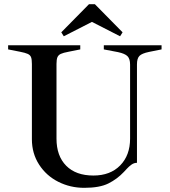

<svg xmlns="http://www.w3.org/2000/svg" viewBox="-20 -890 817 921"><path d="M133 -222V-583Q133 -605 129 -615.5Q125 -626 113 -631.5Q101 -637 75 -642L19 -653V-673H365V-653L310 -642Q283 -637 271.5 -631.5Q260 -626 255.5 -615.5Q251 -605 251 -583V-225Q251 -142 297.5 -95Q344 -48 428 -48Q509 -48 556.5 -96.5Q604 -145 604 -225V-580Q604 -608 591.5 -620.5Q579 -633 546 -640L478 -653V-673H755V-653L695 -641Q661 -634 649 -622Q637 -610 637 -581V-109Q623 -109 611 -100.5Q599 -92 588.5 -80.5Q578 -69 574 -65Q542 -31 500 -10Q458 11 384 11Q317 11 259.5 -18Q202 -47 167.5 -100.5Q133 -154 133 -222ZM435 -870 568 -735 556 -716 421 -785 286 -716 274 -735 407 -870Z"/></svg>

Font: Ibarra Real Nova SemiBold
Style: Regular
Weight: 600
Designer: Jose Maria Ribagorda & Octavio Pardo
Foundry: Jose Maria Ribagorda
Version: Version 1.014